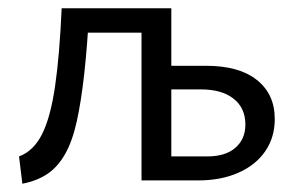

<svg xmlns="http://www.w3.org/2000/svg" viewBox="-20 -436 712 464"><path d="M322 0V-416H394V-58H481Q525 -58 549 -79Q573 -100 573 -135Q573 -175 544.5 -197.5Q516 -220 465 -220H377V-277H478Q518 -277 548.5 -268.5Q579 -260 600.5 -243Q622 -226 633 -202.5Q644 -179 644 -148Q644 -104 621 -70.5Q598 -37 556 -18.5Q514 0 459 0ZM161 -357V-416H362V-357ZM34 8 26 -58Q61 -71 81.5 -111.5Q102 -152 113 -227Q124 -302 129 -416H196Q191 -324 183.5 -257Q176 -190 165.5 -142.5Q155 -95 137.5 -64Q120 -33 95 -16Q70 1 34 8Z"/></svg>

Font: Ysabeau Office Medium
Style: Regular
Weight: 500
Designer: Christian Thalmann (Catharsis Fonts)
Version: Version 2.001;gftools[0.9.30]; featfreeze: tnum,lnum,ss02